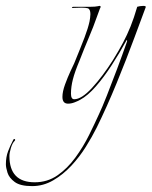

<svg xmlns="http://www.w3.org/2000/svg" viewBox="-198 -348 515 652"><path d="M-89 284Q-129 284 -148 270Q-167 256 -172.5 238.5Q-178 221 -178 210Q-178 185 -170.5 165.5Q-163 146 -154 129Q-151 122 -148 124.5Q-145 127 -148 130Q-156 138 -161 154.5Q-166 171 -166 182Q-166 271 -80 271Q-37 271 -3 247.5Q31 224 58 187Q85 150 104.5 110.5Q124 71 138 40Q148 19 164.5 -22.5Q181 -64 199.5 -113.5Q218 -163 233 -206Q234 -208 233.5 -211Q233 -214 231 -210Q208 -168 181.5 -127Q155 -86 127.5 -54.5Q100 -23 74 -9Q67 -5 55.5 -0.5Q44 4 33 4Q14 4 14 -19Q14 -37 23 -61.5Q32 -86 41.5 -106.5Q51 -127 54 -133Q77 -189 89 -220.5Q101 -252 106 -275Q107 -281 108 -287.5Q109 -294 109 -300Q109 -317 100 -320Q96 -321 91 -321.5Q86 -322 79 -322Q71 -322 62.5 -321.5Q54 -321 48 -321Q45 -321 46.5 -323Q48 -325 52 -325H110Q118 -325 124 -325.5Q130 -326 135 -327L139 -328H140Q147 -328 141 -318L130 -288Q120 -259 103.5 -220Q87 -181 72 -142Q56 -104 49.5 -78.5Q43 -53 43 -30Q43 -11 54 -11Q79 -11 114.5 -49.5Q150 -88 185 -143Q206 -177 220 -203.5Q234 -230 245.5 -258.5Q257 -287 268 -325Q271 -326 277 -327Q283 -328 288 -328Q298 -328 297 -324L258 -219Q231 -146 198 -65.5Q165 15 130 86Q115 116 93.5 150.5Q72 185 44 215Q16 245 -17.5 264.5Q-51 284 -89 284Z"/></svg>

Font: Explora
Style: Regular
Weight: 400
Designer: Robert E. Leuschke
Foundry: Robert E. Leuschke
Version: Version 1.010